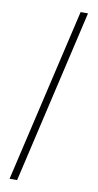

<svg xmlns="http://www.w3.org/2000/svg" viewBox="-112 -846 587 1151"><g transform="rotate(10 181.0 -270.0)"><path d="M281 -799 35 259H81L326 -799Z"/></g></svg>

Font: Noto Serif Sinhala Condensed Light
Style: Regular
Weight: 300
Width: 3
Designer: Jelle Bosma - Monotype Design Team
Foundry: Monotype Imaging Inc.
Version: Version 2.007